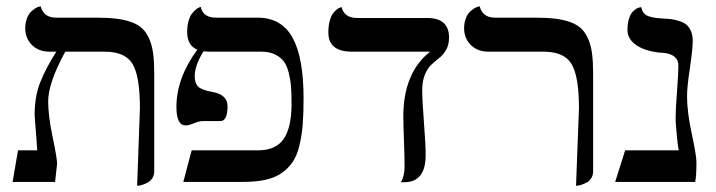

<svg xmlns="http://www.w3.org/2000/svg" viewBox="-20 -577 2272 609"><path d="M415 12.2 423.8 -233.9Q423.8 -335.4 400.4 -374.3Q377 -413.1 312 -413.1H187Q132.8 -313.5 132.8 -255.9Q132.8 -209.5 147 -142.1Q161.1 -74.7 161.1 -58.1L154.8 0H20L37.1 -100.1H98.1Q97.2 -114.7 95.2 -141.1Q93.3 -167.5 91.6 -187.7Q89.8 -208 89.8 -211.9Q89.8 -271 107.7 -316.2Q125.5 -361.3 158.7 -413.1H137.2Q102.5 -413.1 81.3 -434.3Q60.1 -455.6 60.1 -486.8Q60.1 -504.4 65.2 -518.1Q70.3 -531.7 77.4 -538.8Q84.5 -545.9 91.6 -550.3Q98.6 -554.7 103.5 -555.7L108.9 -557.1Q118.2 -521 158.2 -521H284.2Q321.8 -521 348.6 -517.8Q375.5 -514.6 397 -506.8Q418.5 -499 431.6 -486.3Q444.8 -473.6 453.6 -453.4Q462.4 -433.1 465.8 -407Q469.2 -380.9 469.2 -344.2V-33.2Q469.2 -21.5 463.6 -12.5Q458 -3.4 450.2 1Q442.4 5.4 434.3 8.3Q426.3 11.2 420.9 11.7Z M904.8 -248Q904.8 -279.8 903.1 -301.8Q901.4 -323.7 895.8 -346.4Q890.1 -369.1 879.9 -382.6Q869.6 -396 851.8 -404.5Q834 -413.1 808.6 -413.1H642.6Q636.2 -413.1 625.5 -414.1Q597.7 -369.6 597.7 -335.9Q597.7 -312.5 609.1 -301.8Q620.6 -291 654.8 -285.2Q701.7 -276.4 701.7 -240.2Q701.7 -192.9 678.7 -192.9H622.6Q611.8 -192.9 595.2 -186Q578.6 -179.2 568.8 -179.2Q539.6 -179.2 539.6 -237.8Q539.6 -329.1 605.5 -418.9L606 -419.4Q573.7 -432.6 573.7 -475.1Q573.7 -495.1 578.1 -510.5Q582.5 -525.9 588.9 -533.9Q595.2 -542 601.6 -547.1Q607.9 -552.2 612.3 -553.7L616.7 -555.2Q624 -521 664.6 -521H796.9Q873 -521 908 -457.5Q942.9 -394 942.9 -265.1Q942.9 -216.8 940.2 -182.4Q937.5 -147.9 929.9 -116.2Q922.4 -84.5 908.9 -64.2Q895.5 -43.9 874.3 -28.8Q853 -13.7 822.5 -6.8Q792 0 750.5 0H561.5L587.9 -100.1H797.9Q855 -100.1 879.9 -136.5Q904.8 -172.9 904.8 -248Z M1319.3 -291Q1319.3 -256.8 1324.7 -188.5Q1330.1 -120.1 1330.1 -85Q1330.1 1 1262.2 1H1251.5Q1263.2 -17.6 1263.2 -48.8Q1263.2 -82 1261.2 -133.5Q1259.3 -185.1 1259.3 -207Q1259.3 -346.2 1344.2 -413.1H1096.2Q1021.5 -413.1 1021.5 -474.1Q1021.5 -495.1 1025.9 -511Q1030.3 -526.9 1036.4 -534.7Q1042.5 -542.5 1048.6 -547.4Q1054.7 -552.2 1059.1 -553.2L1063.5 -554.2Q1072.3 -520 1112.3 -520H1334.5Q1404.3 -520 1404.3 -458Q1404.3 -435.5 1395.5 -419.7Q1386.7 -403.8 1374.3 -394Q1361.8 -384.3 1349.4 -373Q1336.9 -361.8 1328.1 -341.3Q1319.3 -320.8 1319.3 -291Z M1807.1 12.2 1816.4 -233.9Q1816.4 -335.4 1792.7 -374.3Q1769 -413.1 1704.1 -413.1H1529.3Q1494.6 -413.1 1473.4 -434.3Q1452.1 -455.6 1452.1 -486.8Q1452.1 -504.4 1457.3 -518.1Q1462.4 -531.7 1469.7 -538.8Q1477.1 -545.9 1484.1 -550.3Q1491.2 -554.7 1496.6 -555.7L1501.5 -557.1Q1510.7 -521 1550.3 -521H1676.3Q1713.9 -521 1740.7 -517.8Q1767.6 -514.6 1789.1 -506.8Q1810.5 -499 1823.7 -486.3Q1836.9 -473.6 1845.7 -453.4Q1854.5 -433.1 1857.9 -407Q1861.3 -380.9 1861.3 -344.2V-33.2Q1861.3 -21.5 1855.7 -12.5Q1850.1 -3.4 1842.3 1Q1834.5 5.4 1826.4 8.3Q1818.4 11.2 1813 11.7Z M2159.2 -272Q2159.2 -222.2 2174.1 -153.1Q2189 -84 2189 -63Q2189 -19 2185.1 0H1931.2L1962.9 -100.1H2132.8Q2127.4 -130.9 2124 -181.2Q2123 -188 2123 -204.1Q2123 -230.5 2127.4 -287.8Q2131.8 -345.2 2131.8 -369.1Q2131.8 -387.2 2118.9 -397.5Q2106 -407.7 2085 -409.2Q2032.2 -412.1 2001.2 -431.9Q1970.2 -451.7 1970.2 -481.9Q1970.2 -502 1974.9 -516.8Q1979.5 -531.7 1985.8 -538.6Q1992.2 -545.4 1998.5 -549.3Q2004.9 -553.2 2009.8 -553.7L2014.2 -554.2Q2016.1 -542.5 2022.7 -534.9Q2029.3 -527.3 2041.3 -524.2Q2053.2 -521 2061 -520Q2068.8 -519 2084 -518.1Q2100.1 -517.6 2111.6 -515.9Q2123 -514.2 2136.2 -509.8Q2149.4 -505.4 2157.7 -498.3Q2166 -491.2 2171.6 -478.5Q2177.2 -465.8 2177.2 -448.2Q2177.2 -419.9 2168.2 -360.6Q2159.2 -301.3 2159.2 -272Z"/></svg>

Font: Linux Biolinum G
Style: Regular
Weight: 400
Designer: Philipp H. Poll
Foundry: Philipp H. Poll
Version: Version 1.1.0 ; ttfautohint (v1.6)